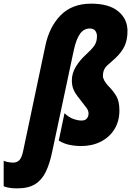

<svg xmlns="http://www.w3.org/2000/svg" viewBox="-146 -785 714 1045"><path d="M-51.8 240.2Q-69.8 240.2 -87.9 238.3Q-106 236.3 -126 229V89.8Q-116.7 94.7 -100.8 97.4Q-85 100.1 -76.2 100.1Q-53.2 100.1 -40 85.9Q-26.9 71.8 -19 32.2L101.1 -537.1Q122.6 -639.6 184.6 -702.4Q246.6 -765.1 350.1 -765.1Q446.8 -765.1 497.3 -723.6Q547.9 -682.1 547.9 -616.2Q547.9 -568.8 532.5 -535.4Q517.1 -502 483.9 -470.2Q457 -446.8 435.5 -426.8Q414.1 -406.7 414.1 -372.1Q414.1 -348.1 445.8 -314.9Q471.7 -288.6 487.8 -260.7Q503.9 -232.9 503.9 -184.1Q503.9 -125 476.8 -81.5Q449.7 -38.1 402.8 -14.2Q356 9.8 295.9 9.8Q263.2 9.8 232.2 3.4Q201.2 -2.9 173.8 -20L205.1 -168.9Q229 -146 253.7 -137.5Q278.3 -128.9 297.9 -128.9Q317.9 -128.9 326.9 -140.4Q335.9 -151.9 335.9 -167Q335.9 -182.6 325.7 -196.8Q315.4 -210.9 286.1 -248Q262.7 -276.9 253.9 -298.1Q245.1 -319.3 245.1 -347.2Q245.1 -385.3 265.9 -420.4Q286.6 -455.6 321.8 -487.8Q349.6 -512.7 365.7 -534.2Q381.8 -555.7 381.8 -587.9Q381.8 -605 372.6 -617.4Q363.3 -629.9 342.8 -629.9Q310.5 -629.9 290 -601.6Q269.5 -573.2 256.8 -517.1L137.2 44.9Q124 107.4 102.8 151.1Q81.5 194.8 44.9 217.5Q8.3 240.2 -51.8 240.2Z"/></svg>

Font: Open Sans Condensed ExtraBold
Style: Italic
Weight: 800
Width: 3
Italic angle: -12°
Designer: Monotype Design Team
Foundry: Monotype Imaging Inc.
Version: Version 3.003; ttfautohint (v1.8.4)